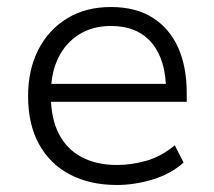

<svg xmlns="http://www.w3.org/2000/svg" viewBox="-20 -519 610 547"><path d="M313 8Q236 8 179 -22Q122 -52 91 -108.5Q60 -165 60 -245Q60 -320 89 -377Q118 -434 171 -466.5Q224 -499 296 -499Q367 -499 415 -468.5Q463 -438 487.5 -383.5Q512 -329 512 -253V-229H107V-280H473L453 -261Q453 -348 412.5 -396.5Q372 -445 296 -445Q244 -445 205.5 -421Q167 -397 146 -354Q125 -311 125 -253V-246Q125 -182 147.5 -138Q170 -94 212.5 -71.5Q255 -49 313 -49Q355 -49 397 -61Q439 -73 478 -105L503 -56Q468 -24 416 -8Q364 8 313 8Z"/></svg>

Font: Nunito Sans 9pt Light
Style: Regular
Weight: 300
Version: Version 3.101;gftools[0.9.27]